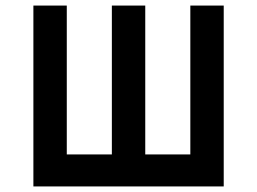

<svg xmlns="http://www.w3.org/2000/svg" viewBox="-20 -670 924 690"><path d="M100 0H784V-650H664V-115H502V-650H382V-115H220V-650H100Z"/></svg>

Font: Grotesk 03
Style: Bold
Weight: 500
Designer: Frank Adebiaye, contributions by Jérémy Landes, Ariel Martín Pérez
Foundry: Velvetyne Type Foundry
Version: Version 3.000;Glyphs 3.1.2 (3150)